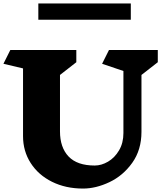

<svg xmlns="http://www.w3.org/2000/svg" viewBox="-30 -1077 948 1117"><path d="M793 -641V-310Q793 -205 739.5 -130Q686 -55 607 -17.5Q528 20 453 20Q352 20 272.5 -19.5Q193 -59 148.5 -128.5Q104 -198 104 -285V-679L-10 -706L30 -786H414V-715L319 -641V-313Q319 -219 369 -166.5Q419 -114 521 -114Q560 -114 598.5 -136.5Q637 -159 662.5 -202Q688 -245 688 -303V-664L564 -706L604 -786H888V-715ZM193 -1057H731V-962H193Z"/></svg>

Font: Inknut Antiqua Black
Style: Regular
Weight: 900
Designer: Claus Eggers Sørensen
Foundry: Claus Eggers Sørensen
Version: Version 1.003; ttfautohint (v1.8.2) -l 8 -r 50 -G 200 -x 14 